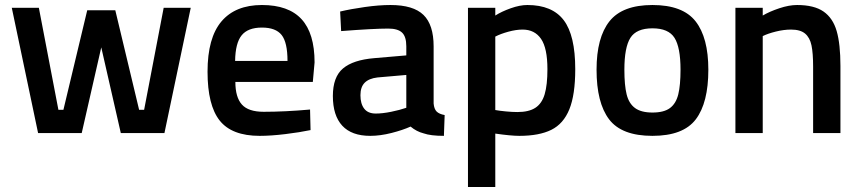

<svg xmlns="http://www.w3.org/2000/svg" viewBox="-20 -531 3434 766"><path d="M27 -500H135L213 -93H233L328 -490H440L535 -93H555L633 -500H741L636 0H462L384 -342L306 0H132Z M808 -245Q808 -380 863.5 -445.5Q919 -511 1025 -511Q1131 -511 1183 -454.5Q1235 -398 1235 -282L1228 -204H919Q919 -143 945 -114Q971 -85 1032 -85Q1116 -85 1217 -94L1219 -12Q1176 -3 1118.5 4Q1061 11 1016 11Q905 11 856.5 -50Q808 -111 808 -245ZM1127 -288Q1127 -362 1103.5 -391.5Q1080 -421 1025 -421Q969 -421 944 -390Q919 -359 918 -288Z M1308 -148Q1308 -224 1348.5 -258Q1389 -292 1473 -299L1601 -310V-346Q1601 -385 1584 -401Q1567 -417 1529 -417Q1471 -417 1341 -407L1337 -485Q1379 -495 1435.5 -503Q1492 -511 1538 -511Q1629 -511 1669.5 -471.5Q1710 -432 1710 -346V-118Q1712 -96 1722 -86Q1732 -76 1754 -72L1751 11Q1698 11 1670 1Q1642 -6 1618 -26Q1587 -12 1542 -0.5Q1497 11 1457 11Q1383 11 1345.5 -29.5Q1308 -70 1308 -148ZM1601 -101V-232L1486 -222Q1452 -218 1435 -201Q1418 -184 1418 -151Q1418 -117 1433 -97.5Q1448 -78 1479 -78Q1506 -78 1540.5 -85Q1575 -92 1601 -101Z M1847 -500H1956V-469Q1981 -485 2017.5 -498Q2054 -511 2084 -511Q2183 -511 2229 -450.5Q2275 -390 2275 -255Q2275 -153 2251.5 -95Q2228 -37 2179.5 -13Q2131 11 2052 11Q2019 11 1956 2V215H1847ZM2164 -255Q2164 -339 2138.5 -376Q2113 -413 2065 -413Q2039 -413 2008 -404.5Q1977 -396 1956 -385V-92Q1972 -89 1998 -86.5Q2024 -84 2044 -84Q2090 -84 2116 -101Q2142 -118 2153 -155Q2164 -192 2164 -255Z M2360 -253Q2360 -381 2411.5 -446Q2463 -511 2583 -511Q2704 -511 2755 -446Q2806 -381 2806 -253Q2806 -121 2756 -55Q2706 11 2583 11Q2460 11 2410 -55Q2360 -121 2360 -253ZM2695 -253Q2695 -342 2671 -380Q2647 -418 2583 -418Q2519 -418 2495 -380Q2471 -342 2471 -253Q2471 -191 2480 -154.5Q2489 -118 2513.5 -100Q2538 -82 2583 -82Q2629 -82 2653 -100Q2677 -118 2686 -154.5Q2695 -191 2695 -253Z M2914 -500H3023V-469Q3050 -485 3089 -498Q3128 -511 3160 -511Q3228 -511 3265.5 -485Q3303 -459 3318 -407Q3333 -355 3333 -268V0H3224V-265Q3224 -319 3217.5 -350Q3211 -381 3192 -397Q3173 -413 3136 -413Q3107 -413 3075 -405Q3043 -397 3023 -387V0H2914Z"/></svg>

Font: Cairo SemiBold
Style: Regular
Weight: 600
Designer: Mohamed Gaber, Accademia di Belle Arti di Urbino and others
Foundry: Kief Type Foundry, Accademia di Belle Arti di Urbino and others
Version: Version 3.011